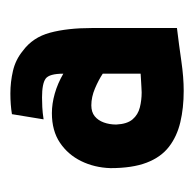

<svg xmlns="http://www.w3.org/2000/svg" viewBox="-22 -731 374 370"><g transform="rotate(-90 165.0 -546.0)"><path d="M296 -392Q296 -391 296 -407.5Q296 -424 296 -448.5Q296 -473 296 -498Q296 -523 296 -540Q296 -557 296 -556Q296 -603 287 -636.5Q278 -670 252 -689Q235 -703 213.5 -708Q192 -713 170 -713Q148 -713 130 -710L120 -649Q133 -651 143.5 -651.5Q154 -652 162 -652Q189 -652 198.5 -645Q208 -638 208 -611Q189 -622 169.5 -627.5Q150 -633 132 -633Q98 -633 75 -617.5Q52 -602 39.5 -576.5Q27 -551 26 -520Q26 -478 36.5 -450.5Q47 -423 67 -407.5Q87 -392 114.5 -385.5Q142 -379 175 -379Q201 -379 232 -383.5Q263 -388 296 -392ZM208 -535V-462Q204 -462 200 -461.5Q196 -461 191.5 -461Q187 -461 182.5 -460.5Q178 -460 172 -460Q157 -460 143 -463.5Q129 -467 120 -477.5Q111 -488 110 -509Q110 -522 114 -533Q118 -544 126 -550.5Q134 -557 147 -557Q163 -557 179.5 -550Q196 -543 208 -535Z"/></g></svg>

Font: Advent Pro
Style: Bold
Weight: 700
Designer: VivaRado, Andreas Kalpakidis
Foundry: VivaRado, Andreas Kalpakidis
Version: Version 3.000